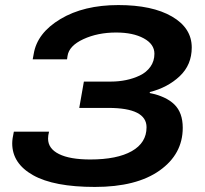

<svg xmlns="http://www.w3.org/2000/svg" viewBox="-20 -719 801 751"><path d="M351.1 12.2Q190.9 12.2 109.4 -33.7Q27.8 -79.6 27.8 -158.2Q27.8 -175.8 34.2 -204.1H171.9Q168 -189 168 -176.8Q168 -137.7 210.7 -116.5Q253.4 -95.2 333 -95.2Q438 -95.2 495.6 -127.9Q553.2 -160.6 553.2 -221.2Q553.2 -296.9 403.8 -296.9H290L308.1 -399.9H414.1Q444.3 -399.9 472.9 -405.8Q501.5 -411.6 527.1 -423.8Q552.7 -436 568.4 -458Q584 -480 584 -508.8Q584 -546.4 542.2 -569.1Q500.5 -591.8 434.1 -591.8Q362.3 -591.8 306.2 -565.9Q250 -540 244.1 -500L242.2 -486.8H107.9L111.8 -507.8Q125 -589.8 216.3 -644.5Q307.6 -699.2 442.9 -699.2Q575.7 -699.2 652.8 -654.3Q730 -609.4 730 -533.2Q730 -465.3 682.9 -420.9Q635.7 -376.5 565.9 -358.9V-355Q629.4 -342.3 662.1 -310.3Q694.8 -278.3 694.8 -219.2Q694.8 -116.2 604.2 -52Q513.7 12.2 351.1 12.2Z"/></svg>

Font: Archivo Expanded SemiBold
Style: Italic
Weight: 600
Width: 7
Italic angle: -10°
Designer: Hector Gatti
Foundry: Omnibus-Type
Version: Version 2.001